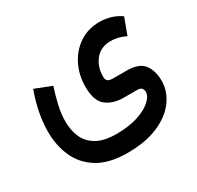

<svg xmlns="http://www.w3.org/2000/svg" viewBox="-141 -561 995 970"><g transform="rotate(-30 357.0 -75.5)"><path d="M341.8 246.6Q236.3 246.6 171.1 207.3Q106 168 75.7 101.3Q45.4 34.7 45.4 -46.4Q45.4 -100.6 56.9 -158.4Q68.4 -216.3 89.4 -272.5L185.1 -234.9Q169.4 -187.5 158.4 -139.2Q147.5 -90.8 147.5 -46.9Q147.5 2.9 165.3 44.4Q183.1 85.9 225.6 110.8Q268.1 135.7 341.8 135.7Q413.1 135.7 465.3 118.7Q517.6 101.6 546.1 75.9Q574.7 50.3 574.7 25.4Q574.7 13.7 567.9 4.4Q561 -4.9 543 -4.9H463.9Q401.4 -4.9 362.1 -35.9Q322.8 -66.9 322.8 -149.4Q322.8 -215.3 350.3 -272Q377.9 -328.6 428.7 -363.3Q479.5 -397.9 548.3 -397.9Q578.6 -397.9 610.1 -389.2Q641.6 -380.4 670.4 -360.4L634.8 -264.2Q612.3 -275.9 591.1 -281Q569.8 -286.1 548.8 -286.1Q490.7 -286.1 458.3 -246.6Q425.8 -207 425.8 -149.4Q425.8 -130.9 434.8 -123.5Q443.8 -116.2 464.8 -116.2H542.5Q616.7 -116.2 644.3 -78.9Q671.9 -41.5 671.9 16.1Q671.9 77.1 633.5 129.9Q595.2 182.6 521.7 214.6Q448.2 246.6 341.8 246.6Z"/></g></svg>

Font: Vazirmatn UI NL Medium
Style: Regular
Weight: 500
Designer: Saber Rastikerdar
Foundry: Saber Rastikerdar
Version: Version 33.003